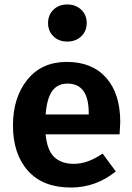

<svg xmlns="http://www.w3.org/2000/svg" viewBox="-20 -823 592 859"><path d="M219 -779.5Q243 -803 281 -803Q319 -803 343.5 -779.5Q368 -756 368 -720Q368 -684 343.5 -660.5Q319 -637 281 -637Q243 -637 219 -660.5Q195 -684 195 -720Q195 -756 219 -779.5ZM518 -277Q518 -267 515 -222H184Q191 -150 223 -120Q255 -90 310 -90Q373 -90 439 -136L498 -56Q409 16 297 16Q172 16 105 -59Q38 -134 38 -262Q38 -386 102 -466Q166 -546 279 -546Q392 -546 455 -475Q518 -404 518 -277ZM377 -311V-317Q377 -449 282 -449Q238 -449 214 -416.5Q190 -384 184 -311Z"/></svg>

Font: Fira Sans SemiBold
Style: Regular
Weight: 600
Designer: bBox Type GmbH & Carrois Corporate GbR & Edenspiekermann AG
Foundry: bBox Type GmbH & Carrois Corporate GbR & Edenspiekermann AG
Version: Version 4.301;PS 004.301;hotconv 1.0.88;makeotf.lib2.5.64775